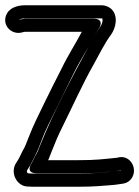

<svg xmlns="http://www.w3.org/2000/svg" viewBox="-21 -677 530 730"><path d="M316 -500C253 -384 184 -254 133 -128L123 -103C120 -96 118 -93 117 -91C111 -82 105 -66 99 -56C99 -56 72 -18 120 -18H277C315 -18 344 -19 364 -21C398 -25 412 -24 439 -29C439 -29 440 -28 439 -28L429 -27C375 -22 342 -17 277 -17H121C106 -17 94 -17 85 -18C82 -21 79 -26 83 -31C91 -43 98 -55 104 -68C118 -98 120 -97 135 -138C144 -162 153 -183 162 -201C184 -245 199 -277 222 -323L258 -396C275 -431 297 -467 316 -500ZM49 -602C56 -604 59 -607 74 -607H365H368C371 -595 366 -584 360 -575C350 -561 341 -546 333 -531C342 -547 349 -560 354 -567C354 -567 382 -606 333 -606H74C72 -606 49 -602 49 -602ZM365 -657H74C43 -657 16 -646 5 -625C-17 -583 22 -542 64 -554C69 -556 73 -556 74 -556H290C267 -512 236 -464 214 -418L177 -345C165 -320 154 -299 145 -280C125 -238 106 -202 88 -155C80 -133 73 -118 72 -116C62 -100 54 -77 42 -60C15 -22 42 29 81 32C92 33 105 33 121 33H277C309 33 332 32 347 31C369 29 415 27 435 23C454 21 467 17 478 3C505 -33 476 -87 432 -79L422 -77C372 -72 344 -68 277 -68H162C165 -73 166 -77 169 -85L179 -110C191 -140 200 -162 214 -190C251 -264 293 -358 334 -430C356 -469 375 -510 401 -545C420 -571 430 -618 401 -644C390 -653 377 -657 365 -657Z"/></svg>

Font: AppleStorm
Style: CBo
Weight: 400
Foundry: Cannot Into Space Fonts
Version: Version 1.01